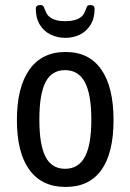

<svg xmlns="http://www.w3.org/2000/svg" viewBox="-20 -735 517 761"><path d="M240 6Q146 6 96.5 -62Q47 -130 47 -259Q47 -389 96.5 -459Q146 -529 240 -529Q333 -529 381.5 -459.5Q430 -390 430 -259Q430 -129 382 -61.5Q334 6 240 6ZM238 -66Q291 -66 316.5 -113.5Q342 -161 342 -261Q342 -361 316.5 -409Q291 -457 238 -457Q185 -457 160.5 -409.5Q136 -362 136 -261Q136 -161 160.5 -113.5Q185 -66 238 -66ZM239 -585Q208 -585 181.5 -597.5Q155 -610 138.5 -636Q122 -662 122 -700Q122 -708 126.5 -711.5Q131 -715 140 -715Q150 -715 153 -708.5Q156 -702 161 -690Q166 -676 177 -667.5Q188 -659 203.5 -655Q219 -651 239 -651Q259 -651 274.5 -655Q290 -659 301 -667.5Q312 -676 317 -690Q322 -702 324.5 -708.5Q327 -715 337 -715Q346 -715 350.5 -711.5Q355 -708 355 -700Q355 -662 338.5 -636Q322 -610 296 -597.5Q270 -585 239 -585Z"/></svg>

Font: Asap Condensed VF Beta
Style: Regular
Weight: 400
Designer: Pablo Cosgaya
Foundry: Omnibus-Type
Version: Version 1.008